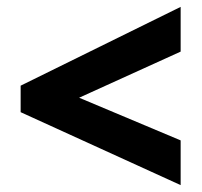

<svg xmlns="http://www.w3.org/2000/svg" viewBox="-20 -640 587 558"><path d="M505 -102 40 -314V-391L505 -620V-490L210 -356L505 -232Z"/></svg>

Font: Noto Sans Khmer SemiCondensed ExtraBold
Style: Regular
Weight: 800
Width: 4
Designer: Danh Hong and the Monotype Design Team
Foundry: Monotype Imaging Inc.
Version: Version 2.004